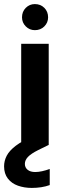

<svg xmlns="http://www.w3.org/2000/svg" viewBox="-58 -711 305 942"><path d="M46 0V-496H181V0ZM113 -563Q87 -563 68.5 -581.5Q50 -600 50 -626Q50 -654 68.5 -672.5Q87 -691 113 -691Q141 -691 159.5 -672.5Q178 -654 178 -626Q178 -600 159.5 -581.5Q141 -563 113 -563ZM98 211Q61 211 30 200Q-1 189 -19.5 165Q-38 141 -38 105Q-38 78 -25 53Q-12 28 19.5 4Q51 -20 106 -43L151 -63L181 0L130 25Q94 43 79 59Q64 75 64 93Q64 111 77.5 122Q91 133 115 133Q130 133 148.5 129Q167 125 186 118V197Q167 204 144.5 207.5Q122 211 98 211Z"/></svg>

Font: DM Sans 36pt
Style: Bold
Weight: 700
Version: Version 4.004;gftools[0.9.30]